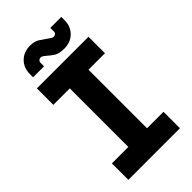

<svg xmlns="http://www.w3.org/2000/svg" viewBox="-270 -964 1039 1039"><g transform="rotate(-45 249.5 -445.0)"><path d="M52 0V-126H178V-574H52V-700H447V-574H321V-126H447V0ZM310 -747Q270 -747 250 -760Q230 -773 216 -786Q207 -794 199.5 -799Q192 -804 184 -804Q176 -804 170 -798.5Q164 -793 164 -784V-757H80V-782Q80 -829 110.5 -859.5Q141 -890 189 -890Q223 -890 244.5 -876Q266 -862 281 -851Q290 -844 298.5 -838.5Q307 -833 315 -833Q323 -833 329 -838Q335 -843 335 -853V-880H419V-855Q419 -808 388.5 -777.5Q358 -747 310 -747Z"/></g></svg>

Font: MuseoModerno SemiBold
Style: Regular
Weight: 600
Designer: Pablo Cosgaya, Héctor Gatti, Marcela Romero, and the Authors of The MuseoModerno Project.
Foundry: Omnibus-Type Team
Version: Version 1.001